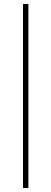

<svg xmlns="http://www.w3.org/2000/svg" viewBox="-20 -745 257 961"><path d="M95 196V-725H122V196Z"/></svg>

Font: Piazzolla SC Thin
Style: Regular
Weight: 100
Designer: Juan Pablo del Peral
Foundry: Huerta Tipografica
Version: Version 1.330